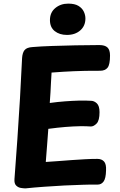

<svg xmlns="http://www.w3.org/2000/svg" viewBox="-20 -1026 663 1061"><path d="M121 15Q110 15 95 12.5Q80 10 69 -1Q58 -12 60 -37Q68 -144 76 -257Q84 -370 90.5 -483.5Q97 -597 102 -705Q104 -735 116 -749.5Q128 -764 160 -766Q207 -770 268.5 -772Q330 -774 397 -775.5Q464 -777 529 -777Q560 -777 574 -763.5Q588 -750 588 -719Q588 -669 574.5 -652Q561 -635 533 -635Q487 -635 452.5 -634.5Q418 -634 388.5 -632.5Q359 -631 330 -629.5Q301 -628 265 -625Q263 -591 261.5 -565.5Q260 -540 259 -515.5Q258 -491 255 -457Q299 -463 339 -466Q379 -469 415.5 -470Q452 -471 483 -469Q500 -469 515 -455Q530 -441 530 -406Q530 -360 514 -343.5Q498 -327 482 -327Q457 -329 421.5 -328.5Q386 -328 342.5 -324.5Q299 -321 247 -314Q243 -264 240 -220.5Q237 -177 233 -131Q268 -133 304.5 -136Q341 -139 377.5 -141.5Q414 -144 449.5 -146Q485 -148 518 -148Q542 -148 555 -133.5Q568 -119 566 -84Q565 -40 552.5 -23Q540 -6 520 -6Q500 -6 479.5 -6Q459 -6 439 -5Q392 -4 336 -1Q280 2 224 6Q168 10 121 15ZM350 -833Q309 -833 282.5 -854Q256 -875 256 -915Q256 -957 285.5 -981.5Q315 -1006 357 -1006Q393 -1006 413.5 -993.5Q434 -981 443 -962Q452 -943 452 -924Q452 -883 423.5 -858Q395 -833 350 -833Z"/></svg>

Font: Playpen Sans
Style: Bold
Weight: 700
Designer: Laura Meseguer, Veronika Burian, José Scaglione
Foundry: TypeTogether
Version: Version 1.001